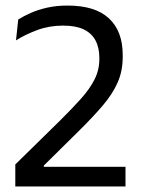

<svg xmlns="http://www.w3.org/2000/svg" viewBox="-20 -670 510 690"><path d="M35 0V-79L194.5 -235.5Q239.5 -280 271.2 -315.5Q303 -351 320 -385Q337 -419 337 -457.5V-462.5Q337 -499 323 -525Q309 -551 280.5 -564.5Q252 -578 207 -578Q157 -578 114 -562Q71 -546 37.5 -525L45.5 -600Q64.5 -612 90.5 -623.5Q116.5 -635 149.5 -642.5Q182.5 -650 223 -650Q322 -650 371.5 -604Q421 -558 421 -472.5V-465.5Q421 -415 403 -374Q385 -333 350.5 -292.2Q316 -251.5 267.5 -203.5L137.5 -75V-55.5L103.5 -70.5H431V0Z"/></svg>

Font: Anek Bangla Medium
Style: Regular
Weight: 400
Version: Version 1.003